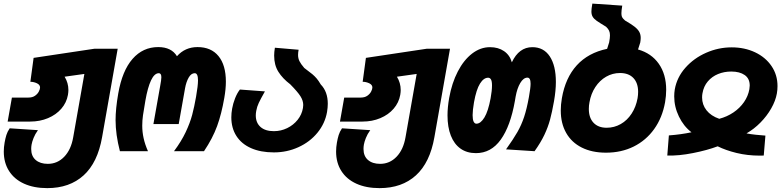

<svg xmlns="http://www.w3.org/2000/svg" viewBox="-24 -814 4244 1040"><path d="M-3.5 7Q-3.5 -16.5 1 -42Q5 -64.5 10.5 -82.5Q16 -100.5 28.5 -119L181.5 -109Q166 -87.5 157.8 -66.5Q149.5 -45.5 147 -30.5Q145 -19 145 -7Q145 31.5 169.2 52.5Q193.5 73.5 235 73.5Q287 73.5 324 35Q361 -3.5 372.5 -70.5L433 -413.5L326 -398.5Q346.5 -365 346.5 -326.5Q346.5 -315 344 -300Q336.5 -258 308.2 -225.2Q280 -192.5 236 -174Q192 -155.5 139.5 -155.5H17.5L40.5 -285.5H130Q151.5 -285.5 165.5 -295.2Q179.5 -305 186.2 -318Q193 -331 193 -340Q193 -355 175.8 -363Q158.5 -371 140.5 -371L158 -500.5L487.5 -550H613.5L529 -71Q505 66.5 429 135.8Q353 205 232 205Q159.5 205 106.5 181Q53.5 157 25 112.2Q-3.5 67.5 -3.5 7Z M602 -163.5Q602 -224.5 616.5 -307.5Q638 -431 694 -495Q750 -559 833 -559Q904.5 -559 934.5 -509.5Q978.5 -559 1046 -559Q1119.5 -559 1159.5 -510.2Q1199.5 -461.5 1199.5 -371.5Q1199.5 -332.5 1191 -284Q1176 -197 1152 -131Q1128 -65 1081 5H918.5Q958 -48 981.8 -98.2Q1005.5 -148.5 1017 -192Q1028.5 -235.5 1038 -290Q1048.5 -350 1048.5 -378.5Q1048.5 -417.5 1031 -417.5Q1011.5 -417.5 998 -393.8Q984.5 -370 978.5 -336.5L944 -142H807L843.5 -347.5Q850 -382 850 -395.5Q850 -417.5 836.5 -417.5Q812.5 -417.5 794.2 -379Q776 -340.5 763.5 -269Q754.5 -217.5 750.5 -189.5Q746.5 -161.5 746.5 -133Q746.5 -99.5 753.8 -66Q761 -32.5 777.5 5H625.5Q602 -85.5 602 -163.5Z M1229 -178.5Q1229 -201.5 1233.5 -226Q1238 -252.5 1249.2 -281.2Q1260.5 -310 1275.5 -329L1411 -319Q1387.5 -277.5 1377.8 -256.8Q1368 -236 1364 -213.5Q1361.5 -199.5 1361.5 -189Q1361.5 -149 1387.2 -126.2Q1413 -103.5 1459.5 -103.5Q1497.5 -103.5 1531.5 -120Q1565.5 -136.5 1588.2 -165Q1611 -193.5 1617 -229Q1618.5 -238 1618.5 -245.5Q1618.5 -269 1603.2 -293Q1588 -317 1548 -357.5Q1507 -388.5 1484 -425Q1461 -461.5 1461 -513Q1461 -531.5 1465 -555.5L1593.5 -544.5Q1590.5 -529 1590.5 -516.5Q1590.5 -498 1598 -482.8Q1605.5 -467.5 1624 -446Q1655.5 -422.5 1668 -412Q1680.5 -401.5 1691 -389.2Q1701.5 -377 1713.5 -356.5Q1751.5 -317.5 1751.5 -252Q1751.5 -232.5 1747.5 -207.5Q1736.5 -145 1695.5 -95Q1654.5 -45 1592.5 -16.8Q1530.5 11.5 1459.5 11.5Q1388 11.5 1336 -11.5Q1284 -34.5 1256.5 -77.5Q1229 -120.5 1229 -178.5Z M1796.5 7Q1796.5 -16.5 1801 -42Q1805 -64.5 1810.5 -82.5Q1816 -100.5 1828.5 -119L1981.5 -109Q1966 -87.5 1957.8 -66.5Q1949.5 -45.5 1947 -30.5Q1945 -19 1945 -7Q1945 31.5 1969.2 52.5Q1993.5 73.5 2035 73.5Q2087 73.5 2124 35Q2161 -3.5 2172.5 -70.5L2233 -413.5L2126 -398.5Q2146.5 -365 2146.5 -326.5Q2146.5 -315 2144 -300Q2136.5 -258 2108.2 -225.2Q2080 -192.5 2036 -174Q1992 -155.5 1939.5 -155.5H1817.5L1840.5 -285.5H1930Q1951.5 -285.5 1965.5 -295.2Q1979.5 -305 1986.2 -318Q1993 -331 1993 -340Q1993 -355 1975.8 -363Q1958.5 -371 1940.5 -371L1958 -500.5L2287.5 -550H2413.5L2329 -71Q2305 66.5 2229 135.8Q2153 205 2032 205Q1959.5 205 1906.5 181Q1853.5 157 1825 112.2Q1796.5 67.5 1796.5 7Z M2400 -189Q2400 -232.5 2409 -283.5Q2423.5 -364.5 2455.8 -426.8Q2488 -489 2533.2 -523.8Q2578.5 -558.5 2630 -558.5Q2675 -558.5 2706.2 -537Q2737.5 -515.5 2748.5 -476.5Q2787 -558.5 2859.5 -558.5Q2921 -558.5 2954 -508.5Q2987 -458.5 2987 -370Q2987 -324 2977 -266.5Q2966.5 -207 2955.5 -166.2Q2944.5 -125.5 2924.8 -83.8Q2905 -42 2871.5 5L2717 -5Q2756.5 -60 2778.5 -98.5Q2800.5 -137 2815 -180.8Q2829.5 -224.5 2841 -288.5Q2850 -338.5 2850 -360.5Q2850 -393.5 2833 -393.5Q2811.5 -393.5 2794.2 -364.5Q2777 -335.5 2769 -290.5L2765 -267Q2741 -131 2688.5 -57.8Q2636 15.5 2554 15.5Q2505 15.5 2470.5 -9Q2436 -33.5 2418 -79.5Q2400 -125.5 2400 -189ZM2633.5 -282Q2641 -323 2641 -351.5Q2641 -374 2635.5 -383.5Q2630 -393 2620 -393Q2596 -393 2576 -361.2Q2556 -329.5 2543.5 -260Q2536 -216 2536 -190.5Q2536 -166.5 2541.5 -155.2Q2547 -144 2556.5 -144Q2579.5 -144 2600 -177.8Q2620.5 -211.5 2633.5 -282Z M3013.5 -215.5Q3013.5 -247.5 3019.5 -282Q3038.5 -392.5 3100.2 -460.2Q3162 -528 3264.5 -549.5L3275.5 -584Q3280 -608 3280 -622.5Q3280 -637.5 3275.2 -647.8Q3270.5 -658 3259 -669Q3223.5 -690.5 3208.5 -701Q3193.5 -711.5 3186.5 -723Q3179.5 -734.5 3179.5 -752Q3179.5 -765.5 3184.5 -794.5L3346.5 -783.5Q3342 -756.5 3342 -742.5Q3342 -731.5 3344.2 -725Q3346.5 -718.5 3351.2 -713.2Q3356 -708 3361.5 -703Q3395 -683.5 3412.8 -669.8Q3430.5 -656 3438.5 -641.8Q3446.5 -627.5 3446.5 -608.5Q3446.5 -598.5 3444 -583.5L3432 -546Q3504.5 -525.5 3544.5 -468.5Q3584.5 -411.5 3584.5 -327.5Q3584.5 -295.5 3578.5 -260Q3563.5 -176.5 3519.5 -115Q3475.5 -53.5 3408.5 -20.2Q3341.5 13 3258.5 13Q3182.5 13 3127.2 -14.8Q3072 -42.5 3042.8 -94Q3013.5 -145.5 3013.5 -215.5ZM3429.5 -282Q3432.5 -300 3432.5 -316.5Q3432.5 -364.5 3406.8 -391.5Q3381 -418.5 3334.5 -418.5Q3294 -418.5 3259.2 -398.5Q3224.5 -378.5 3200.8 -342.5Q3177 -306.5 3169 -260Q3165.5 -242.5 3165.5 -224Q3165.5 -176 3191 -149Q3216.5 -122 3262 -122Q3303 -122 3338.2 -142Q3373.5 -162 3397.2 -198.5Q3421 -235 3429.5 -282Z M3721.5 -97.5Q3679 -130 3653.5 -182.8Q3628 -235.5 3628 -292Q3628 -311 3631 -329.5Q3642.5 -395 3688.5 -447Q3734.5 -499 3801 -528.2Q3867.5 -557.5 3939.5 -557.5Q4009 -557.5 4065.8 -530.8Q4122.5 -504 4155 -456.2Q4187.5 -408.5 4187.5 -347.5Q4187.5 -327 4184 -307.5Q4177 -268 4153.5 -226.8Q4130 -185.5 4095 -150Q4060 -114.5 4019.5 -91.5Q4042 -87 4068.8 -84.2Q4095.5 -81.5 4122 -79.5L4113 28.5Q4106 29 4092 29Q4024.5 29 3965.5 14.5Q3906.5 0 3863.5 -21.5Q3806.5 0 3729.5 15.2Q3652.5 30.5 3590.5 28.5L3599 -80.5Q3665.5 -85.5 3721.5 -97.5ZM3779 -286Q3779 -247 3803 -216.5Q3827 -186 3872 -170.5Q3914 -181.5 3948.8 -205Q3983.5 -228.5 4006 -261Q4028.5 -293.5 4035 -330.5Q4037 -344.5 4037 -350.5Q4037 -388.5 4009.8 -407.5Q3982.5 -426.5 3937 -426.5Q3898.5 -426.5 3865.5 -413Q3832.5 -399.5 3810 -373Q3787.5 -346.5 3781 -308.5Q3779 -298.5 3779 -286Z"/></svg>

Font: JuliaMono Black
Style: Italic
Weight: 900
Italic angle: -9°
Monospace: yes
Designer: cormullion
Foundry: corm
Version: Version 0.057; ttfautohint (v1.8.4)